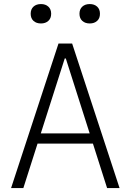

<svg xmlns="http://www.w3.org/2000/svg" viewBox="-20 -950 660 970"><path d="M521 0 312.5 -654.5H307L98 0H36L275.5 -730H344.5L584 0ZM143 -276H474.5V-224.5H143ZM135 -880.5Q135 -903.5 149.2 -916.5Q163.5 -929.5 187 -929.5Q210 -929.5 224.2 -916.5Q238.5 -903.5 238.5 -880.5Q238.5 -857.5 224.2 -844.5Q210 -831.5 187 -831.5Q163.5 -831.5 149.2 -844.5Q135 -857.5 135 -880.5ZM381.5 -880.5Q381.5 -903.5 395.8 -916.5Q410 -929.5 433.5 -929.5Q456.5 -929.5 470.8 -916.5Q485 -903.5 485 -880.5Q485 -857.5 470.8 -844.5Q456.5 -831.5 433.5 -831.5Q410 -831.5 395.8 -844.5Q381.5 -857.5 381.5 -880.5Z"/></svg>

Font: Monaspace Argon Var ExtraLight
Style: Regular
Weight: 200
Designer: Riley Cran and the Lettermatic Team
Version: Version 1.200 (Monaspace Argon Var)